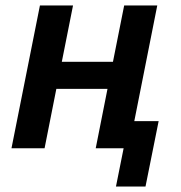

<svg xmlns="http://www.w3.org/2000/svg" viewBox="-20 -542 662 702"><path d="M404 140H512L560 -99H471L555 -522H434L393 -316H206L247 -522H126L22 0H143L186 -217H373L330 0H432Z"/></svg>

Font: Braiins Sans SemiBold
Style: Italic
Weight: 600
Italic angle: -11.31°
Designer: Mike Abbink, Paul van der Laan, Pieter van Rosmalen, Jiri Chlebus, Lubos Buracinsky
Foundry: Bold Monday, Sudetype
Version: Version 1.000;hotconv 1.0.109;makeotfexe 2.5.65596